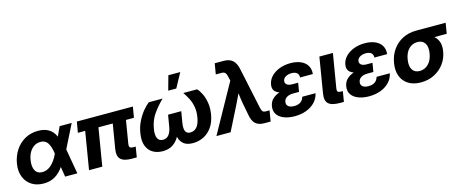

<svg xmlns="http://www.w3.org/2000/svg" viewBox="-41 -1347 4744 1974"><g transform="rotate(-15 2330.5 -360.0)"><path d="M242.7 11.7Q167 11.7 114.3 -23.2Q61.5 -58.1 38.3 -118.9Q15.1 -179.7 27.8 -256.8Q41 -335 81.1 -396Q121.1 -457 183.3 -491.9Q245.6 -526.9 324.2 -526.9Q393.1 -526.9 438.2 -498.5Q483.4 -470.2 505.9 -416.5L551.8 -515.6H680.2L555.7 -267.1L602.1 0H472.2L455.1 -106.9Q414.6 -48.3 363 -18.3Q311.5 11.7 242.7 11.7ZM431.2 -256.3 430.7 -258.8Q420.4 -333.5 394.8 -372.1Q369.1 -410.6 317.9 -410.6Q263.2 -410.6 223.9 -369.1Q184.6 -327.6 173.3 -258.3Q161.6 -188.5 183.8 -146.7Q206.1 -105 259.8 -105Q312 -105 356 -145.3Q399.9 -185.5 431.2 -255.9Z M1183.6 0Q1098.1 0 1064.5 -33.4Q1030.8 -66.9 1043 -139.6L1086.4 -400.9H934.1L867.7 0H726.6L793 -400.9H715.3L734.9 -515.6H1331.5L1312 -400.9H1227.1L1186 -153.3Q1182.6 -130.4 1191.7 -120.4Q1200.7 -110.4 1224.6 -110.4H1252.9L1234.9 0Z M1510.7 7.8Q1452.1 7.8 1407.5 -18.1Q1362.8 -43.9 1342 -96.9Q1321.3 -149.9 1334.5 -230Q1345.2 -296.9 1373 -352.8Q1400.9 -408.7 1435.3 -450.4Q1469.7 -492.2 1501 -515.6H1647.5Q1589.4 -459 1542.2 -393.3Q1495.1 -327.6 1480.5 -237.3Q1469.7 -173.3 1485.8 -139.2Q1502 -105 1543.9 -105Q1620.1 -105 1639.2 -221.2L1659.2 -340.8H1799.3L1779.3 -221.2Q1770 -164.1 1782.7 -134.5Q1795.4 -105 1835 -105Q1921.4 -105 1943.4 -237.3Q1953.1 -297.4 1944.6 -346.4Q1936 -395.5 1915.3 -436.8Q1894.5 -478 1868.2 -515.6H2015.1Q2038.1 -492.2 2058.6 -450.4Q2079.1 -408.7 2088.4 -352.8Q2097.7 -296.9 2086.9 -230Q2073.2 -149.4 2035.9 -96.7Q1998.5 -43.9 1945.8 -18.1Q1893.1 7.8 1833.5 7.8Q1767.1 7.8 1732.7 -21.7Q1698.2 -51.3 1688.5 -98.6Q1663.6 -51.3 1620.1 -21.7Q1576.7 7.8 1510.7 7.8ZM1724.6 -579.1 1767.1 -731.9H1893.6L1810.5 -579.1Z M2082.5 0 2367.7 -513.7 2357.4 -559.6Q2351.1 -588.9 2338.9 -601.3Q2326.7 -613.8 2301.8 -613.8H2240.2L2259.3 -727.5H2354.5Q2414.6 -727.5 2448.7 -697.5Q2482.9 -667.5 2496.6 -603L2588.9 -168.5Q2594.7 -139.2 2604.7 -126.5Q2614.7 -113.8 2640.6 -113.8H2678.7L2659.7 0H2592.3Q2532.2 0 2499.8 -29.5Q2467.3 -59.1 2456.1 -124.5L2431.2 -254.9Q2426.3 -282.2 2422.4 -310.3Q2418.5 -338.4 2415 -366.2Q2401.9 -338.4 2388.7 -310.3Q2375.5 -282.2 2361.8 -254.9L2233.4 0Z M2915 11.7Q2851.1 11.7 2802.2 -7.1Q2753.4 -25.9 2729 -61.5Q2704.6 -97.2 2712.9 -148.4Q2720.7 -194.8 2750.7 -223.1Q2780.8 -251.5 2824.2 -266.1Q2788.6 -278.3 2772 -302Q2755.4 -325.7 2761.7 -365.7Q2770 -414.6 2804.9 -450.7Q2839.8 -486.8 2893.1 -507.1Q2946.3 -527.3 3009.8 -527.3Q3071.8 -527.3 3117.7 -507.8Q3163.6 -488.3 3187 -450.7Q3210.4 -413.1 3205.1 -359.4H3068.8Q3071.8 -390.6 3052 -407.7Q3032.2 -424.8 2994.6 -424.8Q2958.5 -424.8 2932.1 -409.4Q2905.8 -394 2901.9 -367.7Q2897.9 -344.2 2916 -328.4Q2934.1 -312.5 2975.1 -312.5H3036.1L3031.7 -285.6L3020.5 -218.8H2956.5Q2917.5 -218.8 2890.4 -202.9Q2863.3 -187 2857.9 -155.8Q2853 -125.5 2873.8 -108.2Q2894.5 -90.8 2935.1 -90.8Q3020 -90.8 3039.6 -162.1H3180.7Q3169.4 -108.9 3132.6 -69.8Q3095.7 -30.8 3039.8 -9.5Q2983.9 11.7 2915 11.7Z M3397.9 0Q3309.6 0 3275.6 -32.5Q3241.7 -64.9 3254.4 -139.6L3316.4 -515.6H3460.4L3399.9 -153.3Q3396 -129.4 3404.3 -119.9Q3412.6 -110.4 3437 -110.4H3457.5L3439.5 0Z M3706.1 11.7Q3642.1 11.7 3593.3 -7.1Q3544.4 -25.9 3520 -61.5Q3495.6 -97.2 3503.9 -148.4Q3511.7 -194.8 3541.7 -223.1Q3571.8 -251.5 3615.2 -266.1Q3579.6 -278.3 3563 -302Q3546.4 -325.7 3552.7 -365.7Q3561 -414.6 3595.9 -450.7Q3630.9 -486.8 3684.1 -507.1Q3737.3 -527.3 3800.8 -527.3Q3862.8 -527.3 3908.7 -507.8Q3954.6 -488.3 3978 -450.7Q4001.5 -413.1 3996.1 -359.4H3859.9Q3862.8 -390.6 3843 -407.7Q3823.2 -424.8 3785.6 -424.8Q3749.5 -424.8 3723.1 -409.4Q3696.8 -394 3692.9 -367.7Q3689 -344.2 3707 -328.4Q3725.1 -312.5 3766.1 -312.5H3827.1L3822.8 -285.6L3811.5 -218.8H3747.6Q3708.5 -218.8 3681.4 -202.9Q3654.3 -187 3648.9 -155.8Q3644 -125.5 3664.8 -108.2Q3685.5 -90.8 3726.1 -90.8Q3811 -90.8 3830.6 -162.1H3971.7Q3960.4 -108.9 3923.6 -69.8Q3886.7 -30.8 3830.8 -9.5Q3774.9 11.7 3706.1 11.7Z M4258.8 11.7Q4180.7 11.7 4127.2 -21Q4073.7 -53.7 4050.5 -113Q4027.3 -172.4 4040.5 -252.4Q4053.7 -332 4095.9 -391.4Q4138.2 -450.7 4202.1 -483.2Q4266.1 -515.6 4344.2 -515.6H4660.6L4641.6 -402.8H4510.3Q4541 -377.4 4555.2 -336.9Q4569.3 -296.4 4559.6 -237.8Q4547.9 -165.5 4506.1 -109.1Q4464.4 -52.7 4400.6 -20.5Q4336.9 11.7 4258.8 11.7ZM4328.6 -398.9H4326.2Q4273.9 -398.9 4235.6 -361.1Q4197.3 -323.2 4185.5 -252.4Q4173.8 -181.6 4199 -143.3Q4224.1 -105 4276.4 -105Q4329.1 -105 4368.4 -143.6Q4407.7 -182.1 4419.4 -252.4Q4431.2 -323.2 4406 -361.1Q4380.9 -398.9 4328.6 -398.9Z"/></g></svg>

Font: Inter Display
Style: Bold Italic
Weight: 700
Italic angle: -9.39999°
Designer: Rasmus Andersson
Foundry: rsms
Version: Version 4.000;git-a52131595